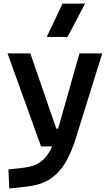

<svg xmlns="http://www.w3.org/2000/svg" viewBox="-20 -815 626 1069"><path d="M31.7 234.4 124.5 224.6C267.1 209.5 343.3 140.1 402.3 -45.9L549.3 -517.6H422.4L303.7 -98.6H293.5L148.9 -517.6H22L208.5 0H271C236.3 76.7 189 109.9 112.8 118.7L26.9 128.4ZM240.2 -609.4H356L453.6 -794.9H328.1Z"/></svg>

Font: Cascadia Code PL SemiBold
Style: Regular
Weight: 600
Monospace: yes
Designer: Aaron Bell
Foundry: Saja Typeworks
Version: Version 2404.023